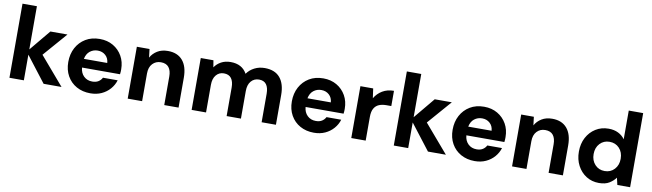

<svg xmlns="http://www.w3.org/2000/svg" viewBox="-40 -1273 6241 1837"><g transform="rotate(10 3080.5 -354.0)"><path d="M66 0V-720H206V-300L375 -504H541L339 -272L572 0H398L206 -249V0Z M853 12Q777 12 718.5 -20.5Q660 -53 627 -111.5Q594 -170 594 -247Q594 -325 626.5 -385.5Q659 -446 717 -481Q775 -516 854 -516Q928 -516 984.5 -483Q1041 -450 1073 -393.5Q1105 -337 1105 -265Q1105 -255 1104.5 -243Q1104 -231 1102 -217H733Q737 -165 769.5 -133.5Q802 -102 852 -102Q888 -102 911.5 -117Q935 -132 947 -156H1090Q1076 -109 1042.5 -70.5Q1009 -32 961 -10Q913 12 853 12ZM854 -403Q811 -403 778.5 -377.5Q746 -352 736 -302H963Q960 -348 929.5 -375.5Q899 -403 854 -403Z M1215 0V-504H1338L1348 -422Q1371 -464 1413.5 -490Q1456 -516 1516 -516Q1609 -516 1659 -457.5Q1709 -399 1709 -290V0H1570V-277Q1570 -335 1545 -366.5Q1520 -398 1468 -398Q1419 -398 1387 -364Q1355 -330 1355 -269V0Z M1836 0V-504H1959L1970 -437Q1994 -473 2033.5 -494.5Q2073 -516 2125 -516Q2237 -516 2284 -430Q2312 -470 2357 -493Q2402 -516 2456 -516Q2555 -516 2605 -457Q2655 -398 2655 -289V0H2516V-277Q2516 -335 2493 -366.5Q2470 -398 2422 -398Q2374 -398 2344.5 -363.5Q2315 -329 2315 -268V0H2176V-277Q2176 -335 2152.5 -366.5Q2129 -398 2080 -398Q2034 -398 2005 -363.5Q1976 -329 1976 -268V0Z M3025 12Q2949 12 2890.5 -20.5Q2832 -53 2799 -111.5Q2766 -170 2766 -247Q2766 -325 2798.5 -385.5Q2831 -446 2889 -481Q2947 -516 3026 -516Q3100 -516 3156.5 -483Q3213 -450 3245 -393.5Q3277 -337 3277 -265Q3277 -255 3276.5 -243Q3276 -231 3274 -217H2905Q2909 -165 2941.5 -133.5Q2974 -102 3024 -102Q3060 -102 3083.5 -117Q3107 -132 3119 -156H3262Q3248 -109 3214.5 -70.5Q3181 -32 3133 -10Q3085 12 3025 12ZM3026 -403Q2983 -403 2950.5 -377.5Q2918 -352 2908 -302H3135Q3132 -348 3101.5 -375.5Q3071 -403 3026 -403Z M3387 0V-504H3511L3524 -411Q3552 -459 3599.5 -487.5Q3647 -516 3711 -516V-368H3664Q3623 -368 3592.5 -355.5Q3562 -343 3544.5 -313Q3527 -283 3527 -230V0Z M3800 0V-720H3940V-300L4109 -504H4275L4073 -272L4306 0H4132L3940 -249V0Z M4587 12Q4511 12 4452.5 -20.5Q4394 -53 4361 -111.5Q4328 -170 4328 -247Q4328 -325 4360.5 -385.5Q4393 -446 4451 -481Q4509 -516 4588 -516Q4662 -516 4718.5 -483Q4775 -450 4807 -393.5Q4839 -337 4839 -265Q4839 -255 4838.5 -243Q4838 -231 4836 -217H4467Q4471 -165 4503.5 -133.5Q4536 -102 4586 -102Q4622 -102 4645.5 -117Q4669 -132 4681 -156H4824Q4810 -109 4776.5 -70.5Q4743 -32 4695 -10Q4647 12 4587 12ZM4588 -403Q4545 -403 4512.5 -377.5Q4480 -352 4470 -302H4697Q4694 -348 4663.5 -375.5Q4633 -403 4588 -403Z M4949 0V-504H5072L5082 -422Q5105 -464 5147.5 -490Q5190 -516 5250 -516Q5343 -516 5393 -457.5Q5443 -399 5443 -290V0H5304V-277Q5304 -335 5279 -366.5Q5254 -398 5202 -398Q5153 -398 5121 -364Q5089 -330 5089 -269V0Z M5794 12Q5725 12 5671 -22Q5617 -56 5585.5 -115.5Q5554 -175 5554 -251Q5554 -328 5585.5 -387.5Q5617 -447 5672 -481.5Q5727 -516 5797 -516Q5851 -516 5891 -496Q5931 -476 5956 -441V-720H6096V0H5972L5956 -68Q5933 -36 5894.5 -12Q5856 12 5794 12ZM5828 -110Q5886 -110 5923 -150Q5960 -190 5960 -252Q5960 -315 5923 -354.5Q5886 -394 5828 -394Q5771 -394 5734 -354.5Q5697 -315 5697 -252Q5697 -190 5734 -150Q5771 -110 5828 -110Z"/></g></svg>

Font: DM Sans ExtraBold
Style: Regular
Weight: 800
Designer: Colophon Foundry, Jonny Pinhorn
Foundry: Colophon Foundry
Version: Version 4.004; ttfautohint (v1.8.4.7-5d5b)